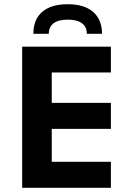

<svg xmlns="http://www.w3.org/2000/svg" viewBox="-20 -889 622 909"><path d="M85 -668H505V-546H225V-402H505V-279H225V-123H505V0H85ZM301 -796Q257 -796 234 -779Q211 -762 211 -729H138Q138 -797 180 -833Q222 -869 301 -869Q379 -869 421 -832.5Q463 -796 463 -729H391Q391 -762 368 -779Q345 -796 301 -796Z"/></svg>

Font: Madhuban SemiBold
Style: Regular
Weight: 600
Designer: jaikishan Patel
Foundry: MagicType
Version: Version 1.000